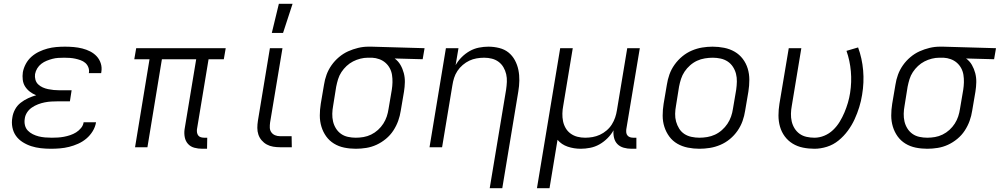

<svg xmlns="http://www.w3.org/2000/svg" viewBox="-20 -773 5249 1008"><path d="M247 8Q220 8 194 5Q168 2 144.5 -5.5Q121 -13 99.5 -26.5Q78 -40 64 -59.5Q50 -79 45 -104.5Q40 -130 45 -157Q48 -178 59 -198.5Q70 -219 88.5 -233.5Q107 -248 128 -257.5Q149 -267 170 -273Q152 -280 137 -291.5Q122 -303 112 -318.5Q102 -334 99.5 -354Q97 -374 100 -394Q104 -416 115.5 -437.5Q127 -459 145 -475Q163 -491 185 -501.5Q207 -512 229.5 -518Q252 -524 275 -526Q298 -528 321 -528Q344 -528 367 -526Q390 -524 412 -518.5Q434 -513 453.5 -503Q473 -493 487.5 -477.5Q502 -462 509 -440.5Q516 -419 512 -395L511 -389H446L447 -392Q449 -407 443.5 -420.5Q438 -434 427.5 -443Q417 -452 403 -457Q389 -462 375 -465Q361 -468 346.5 -469Q332 -470 317 -470Q301 -470 285.5 -469Q270 -468 255 -464Q240 -460 225 -454Q210 -448 197 -438Q184 -428 175.5 -414Q167 -400 164 -384Q162 -369 166 -354.5Q170 -340 180.5 -330Q191 -320 204.5 -314Q218 -308 232.5 -305Q247 -302 262 -300.5Q277 -299 293 -299H356L347 -241H284Q267 -241 249.5 -240Q232 -239 214.5 -235.5Q197 -232 180 -225.5Q163 -219 147.5 -208.5Q132 -198 122 -182.5Q112 -167 110 -150Q107 -132 111 -115.5Q115 -99 126 -87.5Q137 -76 152 -68.5Q167 -61 183 -57Q199 -53 216.5 -51.5Q234 -50 252 -50Q268 -50 284 -51Q300 -52 316 -55Q332 -58 348.5 -63.5Q365 -69 379.5 -78Q394 -87 405.5 -101Q417 -115 419 -131H484V-130Q480 -106 466.5 -84Q453 -62 433.5 -45.5Q414 -29 390.5 -18.5Q367 -8 343 -2Q319 4 294.5 6Q270 8 247 8Z M1042 8Q1020 8 1000 2.5Q980 -3 967 -17.5Q954 -32 950 -52.5Q946 -73 949 -94L1010 -462H830L754 0H689L765 -462H685L695 -520H1165L1155 -462H1075L1014 -94Q1013 -85 1014.5 -76.5Q1016 -68 1021 -61.5Q1026 -55 1034.5 -52.5Q1043 -50 1052 -50H1068L1067 8Z M1512 0H1450Q1432 0 1414 -3Q1396 -6 1380.5 -14.5Q1365 -23 1353.5 -36.5Q1342 -50 1336.5 -66.5Q1331 -83 1331 -101.5Q1331 -120 1334 -139L1397 -520H1463L1398 -130Q1396 -116 1396.5 -102.5Q1397 -89 1404.5 -78.5Q1412 -68 1424 -63Q1436 -58 1450 -58H1511ZM1407 -600 1444 -753H1516L1466 -600Z M1848 8Q1817 8 1787.5 2Q1758 -4 1733.5 -19Q1709 -34 1692.5 -57Q1676 -80 1667.5 -108Q1659 -136 1659 -166.5Q1659 -197 1664 -228L1681 -328Q1685 -355 1694.5 -381Q1704 -407 1720.5 -430.5Q1737 -454 1759.5 -473Q1782 -492 1807.5 -503.5Q1833 -515 1860 -521.5Q1887 -528 1914 -528H1931L2209 -520L2199 -462L2052 -466Q2071 -452 2082.5 -432Q2094 -412 2100 -389Q2106 -366 2105.5 -341.5Q2105 -317 2101 -292L2084 -192Q2080 -165 2070.5 -138.5Q2061 -112 2045 -87.5Q2029 -63 2006 -44Q1983 -25 1957 -13Q1931 -1 1903 3.5Q1875 8 1848 8ZM1848 -50Q1868 -50 1888.5 -53.5Q1909 -57 1928.5 -66.5Q1948 -76 1964.5 -91Q1981 -106 1992.5 -124Q2004 -142 2010.5 -161.5Q2017 -181 2020 -202L2037 -302Q2040 -321 2040.5 -341Q2041 -361 2038 -380Q2035 -399 2026 -415.5Q2017 -432 2003 -444Q1989 -456 1971 -462.5Q1953 -469 1934 -470H1911Q1892 -470 1872 -465Q1852 -460 1833.5 -450.5Q1815 -441 1799.5 -426.5Q1784 -412 1772.5 -394.5Q1761 -377 1755 -357.5Q1749 -338 1745 -318L1729 -218Q1725 -197 1724.5 -176Q1724 -155 1728.5 -135.5Q1733 -116 1743.5 -99Q1754 -82 1770 -70.5Q1786 -59 1806.5 -54.5Q1827 -50 1848 -50Z M2551 215 2637 -302Q2640 -322 2641 -343Q2642 -364 2637.5 -383.5Q2633 -403 2623 -420Q2613 -437 2597.5 -448.5Q2582 -460 2562.5 -465Q2543 -470 2522 -470Q2502 -470 2482 -466.5Q2462 -463 2444 -454.5Q2426 -446 2409.5 -432Q2393 -418 2381.5 -400.5Q2370 -383 2364 -364Q2358 -345 2355 -325L2301 0H2235L2321 -520H2387L2372 -431Q2385 -454 2404 -473Q2423 -492 2446 -505Q2469 -518 2494.5 -523Q2520 -528 2544 -528Q2573 -528 2601 -521Q2629 -514 2649.5 -497.5Q2670 -481 2683 -457Q2696 -433 2701.5 -406Q2707 -379 2706.5 -350Q2706 -321 2701 -292L2617 215Z M2799 215 2921 -520H2987L2937 -218Q2933 -198 2932.5 -177Q2932 -156 2936 -136.5Q2940 -117 2950 -100Q2960 -83 2976 -71.5Q2992 -60 3011.5 -55Q3031 -50 3052 -50Q3072 -50 3091.5 -53.5Q3111 -57 3129.5 -65.5Q3148 -74 3164.5 -88Q3181 -102 3192 -119.5Q3203 -137 3209.5 -156Q3216 -175 3219 -195L3273 -520H3339L3268 -94Q3267 -85 3268 -76.5Q3269 -68 3274.5 -61.5Q3280 -55 3288 -52.5Q3296 -50 3305 -50H3321V8H3295Q3274 8 3254.5 2.5Q3235 -3 3222 -16Q3209 -29 3204 -48.5Q3199 -68 3201 -89Q3189 -67 3169.5 -47.5Q3150 -28 3127 -15Q3104 -2 3078.5 3Q3053 8 3029 8Q2993 8 2960.5 -3Q2928 -14 2907 -39L2865 215Z M3652 8Q3621 8 3591 2Q3561 -4 3536 -18.5Q3511 -33 3494 -56Q3477 -79 3468 -107Q3459 -135 3459 -166Q3459 -197 3464 -228L3481 -328Q3485 -355 3494.5 -382Q3504 -409 3521.5 -433.5Q3539 -458 3562 -477Q3585 -496 3612 -507.5Q3639 -519 3666.5 -523.5Q3694 -528 3721 -528Q3752 -528 3782 -522Q3812 -516 3837 -501.5Q3862 -487 3879.5 -464Q3897 -441 3905.5 -413Q3914 -385 3914 -354Q3914 -323 3909 -292L3892 -192Q3888 -165 3878.5 -138Q3869 -111 3852 -86.5Q3835 -62 3812 -43Q3789 -24 3762 -12.5Q3735 -1 3707 3.5Q3679 8 3652 8ZM3652 -50Q3672 -50 3693 -53.5Q3714 -57 3733.5 -66Q3753 -75 3770 -90Q3787 -105 3799 -123Q3811 -141 3818 -161Q3825 -181 3828 -202L3845 -302Q3848 -323 3848.5 -344.5Q3849 -366 3844 -385.5Q3839 -405 3828 -422Q3817 -439 3800.5 -450Q3784 -461 3763.5 -465.5Q3743 -470 3722 -470Q3702 -470 3680.5 -466.5Q3659 -463 3639.5 -454Q3620 -445 3603 -430Q3586 -415 3574 -397Q3562 -379 3555.5 -359Q3549 -339 3545 -318L3529 -218Q3525 -197 3524.5 -175.5Q3524 -154 3529.5 -134.5Q3535 -115 3545.5 -98Q3556 -81 3572.5 -70Q3589 -59 3610 -54.5Q3631 -50 3652 -50Z M4256 8Q4225 8 4195.5 2Q4166 -4 4141.5 -19Q4117 -34 4100 -57Q4083 -80 4075 -108Q4067 -136 4067 -166.5Q4067 -197 4072 -228L4121 -520H4187L4137 -218Q4133 -197 4132.5 -176Q4132 -155 4136.5 -135.5Q4141 -116 4151.5 -99Q4162 -82 4178 -70.5Q4194 -59 4214.5 -54.5Q4235 -50 4256 -50Q4282 -50 4307.5 -60.5Q4333 -71 4353.5 -90.5Q4374 -110 4388.5 -134Q4403 -158 4413.5 -183Q4424 -208 4431.5 -233.5Q4439 -259 4443 -285Q4452 -342 4447 -398.5Q4442 -455 4424 -506L4485 -524Q4506 -467 4511.5 -403.5Q4517 -340 4506 -275Q4501 -243 4491 -210.5Q4481 -178 4466.5 -146.5Q4452 -115 4431 -86.5Q4410 -58 4382.5 -35.5Q4355 -13 4321.5 -2.5Q4288 8 4256 8Z M4848 8Q4817 8 4787.5 2Q4758 -4 4733.5 -19Q4709 -34 4692.5 -57Q4676 -80 4667.5 -108Q4659 -136 4659 -166.5Q4659 -197 4664 -228L4681 -328Q4685 -355 4694.5 -381Q4704 -407 4720.5 -430.5Q4737 -454 4759.5 -473Q4782 -492 4807.5 -503.5Q4833 -515 4860 -521.5Q4887 -528 4914 -528H4931L5209 -520L5199 -462L5052 -466Q5071 -452 5082.5 -432Q5094 -412 5100 -389Q5106 -366 5105.5 -341.5Q5105 -317 5101 -292L5084 -192Q5080 -165 5070.5 -138.5Q5061 -112 5045 -87.5Q5029 -63 5006 -44Q4983 -25 4957 -13Q4931 -1 4903 3.5Q4875 8 4848 8ZM4848 -50Q4868 -50 4888.5 -53.5Q4909 -57 4928.5 -66.5Q4948 -76 4964.5 -91Q4981 -106 4992.5 -124Q5004 -142 5010.5 -161.5Q5017 -181 5020 -202L5037 -302Q5040 -321 5040.5 -341Q5041 -361 5038 -380Q5035 -399 5026 -415.5Q5017 -432 5003 -444Q4989 -456 4971 -462.5Q4953 -469 4934 -470H4911Q4892 -470 4872 -465Q4852 -460 4833.5 -450.5Q4815 -441 4799.5 -426.5Q4784 -412 4772.5 -394.5Q4761 -377 4755 -357.5Q4749 -338 4745 -318L4729 -218Q4725 -197 4724.5 -176Q4724 -155 4728.5 -135.5Q4733 -116 4743.5 -99Q4754 -82 4770 -70.5Q4786 -59 4806.5 -54.5Q4827 -50 4848 -50Z"/></svg>

Font: Iosevka Aile Light Oblique
Style: Regular
Weight: 300
Italic angle: -9°
Designer: Belleve Invis
Foundry: Belleve Invis
Version: Version 31.1.0; ttfautohint (v1.8.4)